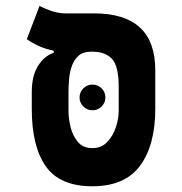

<svg xmlns="http://www.w3.org/2000/svg" viewBox="-20 -632 626 661"><path d="M297.9 9.3Q186.5 9.3 137.9 -59.1Q89.4 -127.4 89.4 -257.3V-315.4Q89.4 -370.6 110.8 -405Q132.3 -439.5 165 -450.2V-457.5Q137.2 -462.9 113.8 -473.6Q90.3 -484.4 72.3 -497.1L116.2 -611.8Q127.4 -605 153.6 -595.5Q179.7 -585.9 206.5 -585.9H304.2Q514.6 -585.9 514.6 -390.1V-257.3Q514.6 -132.8 462.4 -61.8Q410.2 9.3 297.9 9.3ZM297.9 -122.1Q329.1 -122.1 349.1 -143.1Q369.1 -164.1 378.9 -193.8Q388.7 -223.6 388.7 -250V-332Q388.7 -405.3 365.2 -429.7Q341.8 -454.1 297.9 -454.1H293Q266.1 -454.1 250.5 -440.2Q234.9 -426.3 227.3 -404.5Q219.7 -382.8 217.8 -358.9Q215.8 -335 215.8 -315.4V-250Q215.8 -223.6 223.1 -193.8Q230.5 -164.1 248.3 -143.1Q266.1 -122.1 297.9 -122.1ZM298.3 -252.4Q280.3 -252.4 267.1 -265.4Q253.9 -278.3 253.9 -296.4Q253.9 -314.9 267.1 -327.9Q280.3 -340.8 298.3 -340.8Q316.9 -340.8 329.8 -327.9Q342.8 -314.9 342.8 -296.4Q342.8 -278.3 329.8 -265.4Q316.9 -252.4 298.3 -252.4Z"/></svg>

Font: Cascadia Mono PL
Style: Bold
Weight: 700
Monospace: yes
Designer: Aaron Bell
Foundry: Saja Typeworks
Version: Version 2404.023; ttfautohint (v1.8.4)